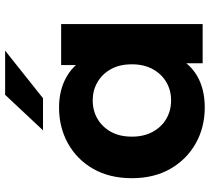

<svg xmlns="http://www.w3.org/2000/svg" viewBox="-54 -736 799 730"><g transform="rotate(-90 345.0 -371.5)"><path d="M301 8Q225 8 164 -26.5Q103 -61 67.5 -123Q32 -185 32 -269Q32 -354 67.5 -416Q103 -478 164 -512Q225 -546 301 -546Q369 -546 420 -516Q471 -486 499 -425Q527 -364 527 -269Q527 -175 500 -113.5Q473 -52 422.5 -22Q372 8 301 8ZM328 -120Q366 -120 397 -138Q428 -156 446.5 -189.5Q465 -223 465 -269Q465 -316 446.5 -349Q428 -382 397 -400Q366 -418 328 -418Q289 -418 258 -400Q227 -382 208.5 -349Q190 -316 190 -269Q190 -223 208.5 -189.5Q227 -156 258 -138Q289 -120 328 -120ZM469 0V-110L472 -270L462 -429V-538H618V0ZM214 -607 349 -751H517L336 -607Z"/></g></svg>

Font: MOST Montserrat
Style: Bold
Weight: 700
Designer: Julieta Ulanovsky
Foundry: Julieta Ulanovsky
Version: Version 8.000;March 11, 2024;FontCreator 15.0.0.2926 64-bit